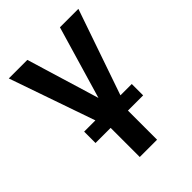

<svg xmlns="http://www.w3.org/2000/svg" viewBox="-214 -656 970 970"><g transform="rotate(-45 271.5 -170.5)"><path d="M333.5 203.1H209.9V-5H101.9V-86.3H182.2L22.7 -545.5H155.2L273.4 -155.5L388.1 -545.5H519.9L361.2 -86.3H442.1V-5H333.5Z"/></g></svg>

Font: Linik Sans SemiBold
Style: Regular
Weight: 600
Designer: Fonts by Rasmus Andersson / Changes by Cristiano Sobral with parts from Marc Monis
Foundry: rsms
Version: Version 3.020; ttfautohint (v1.6)